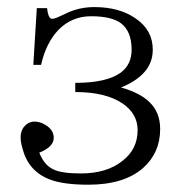

<svg xmlns="http://www.w3.org/2000/svg" viewBox="-20 -505 504 532"><path d="M88.9 -82Q130.9 -98.6 128.9 -126Q127 -150.4 95.7 -164.1Q67.4 -174.8 49.8 -157.2Q29.3 -137.7 42 -94.7Q57.6 -32.2 115.2 -8.8Q153.3 6.8 224.6 6.8Q324.2 6.8 377 -40Q423.8 -82 423.8 -147.5Q423.8 -193.4 394.5 -221.7Q369.1 -247.1 315.4 -262.7Q354.5 -278.3 377 -301.8Q403.3 -329.1 403.3 -367.2Q403.3 -421.9 355.5 -454.1Q310.5 -485.4 241.2 -485.4Q212.9 -485.4 187.5 -477.5Q171.9 -472.7 150.4 -461.9Q128.9 -451.2 122.1 -453.1Q113.3 -456.1 110.4 -482.4H82L72.3 -325.2H93.8Q107.4 -385.7 141.6 -421.9Q178.7 -460 232.4 -460Q289.1 -460 315.4 -440.4Q344.7 -418 344.7 -367.2Q344.7 -326.2 314.5 -303.7Q275.4 -275.4 188.5 -275.4V-250Q273.4 -250 320.3 -217.8Q361.3 -189.5 361.3 -144.5Q361.3 -90.8 318.4 -58.6Q275.4 -24.4 204.1 -24.4Q151.4 -24.4 128.9 -35.2Q102.5 -46.9 88.9 -82Z"/></svg>

Font: Batang
Style: Regular
Weight: 400
Version: Version 2.21